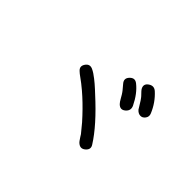

<svg xmlns="http://www.w3.org/2000/svg" viewBox="-84 -1020 1169 1169"><g transform="rotate(45 500.0 -435.5)"><path d="M693.4 -210Q629.9 -311.5 488.3 -440.4Q482.4 -446.3 466.8 -460.4Q451.2 -474.6 441.4 -482.9Q431.6 -491.2 417.5 -502.4Q403.3 -513.7 390.6 -522Q377.9 -530.3 365.2 -536.1Q335.9 -548.8 317.4 -521.5Q298.8 -494.1 322.3 -472.7Q332 -462.9 353.5 -447.8Q375 -432.6 381.8 -426.8Q418.9 -397.5 444.3 -374Q499 -324.2 553.7 -262.7Q590.8 -217.8 599.6 -207Q602.5 -202.1 609.4 -191.4Q616.2 -180.7 622.6 -171.9Q628.9 -163.1 635.7 -158.2Q661.1 -138.7 686 -161.1Q710.9 -183.6 693.4 -210ZM701.2 -553.7Q715.8 -522.5 689.5 -500Q663.1 -477.5 637.7 -502.9Q628.9 -511.7 616.7 -533.7Q604.5 -555.7 598.6 -563.5Q592.8 -572.3 579.6 -587.4Q566.4 -602.5 564.5 -605.5Q541 -632.8 566.4 -658.7Q591.8 -684.6 619.1 -662.1Q667 -624 701.2 -553.7ZM811.5 -596.7Q820.3 -576.2 807.6 -558.6Q794.9 -541 776.4 -541.5Q757.8 -542 742.2 -559.6Q740.2 -561.5 725.6 -586.4Q710.9 -611.3 702.1 -622.1Q698.2 -627.9 685.1 -641.1Q671.9 -654.3 667 -662.1Q649.4 -692.4 678.2 -712.4Q707 -732.4 732.4 -710Q784.2 -663.1 811.5 -596.7Z"/></g></svg>

Font: irohamaru Regular
Style: Regular
Weight: 400
Designer: [Source Han Sans]
Ryoko NISHIZUKA  (kana & ideographs); Paul D. Hunt (Latin, Greek & Cyrillic); Wenlong ZHANG  (bopomofo
Version: Version 1.00